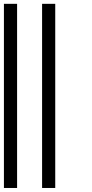

<svg xmlns="http://www.w3.org/2000/svg" viewBox="-68 -772 470 983"><path d="M-47.9 190.4H19.5V-752.4H-47.9ZM147.5 190.4H214.8V-752.4H147.5Z"/></svg>

Font: SG Kara SemiBold
Style: Regular
Weight: 400
Designer: Damoon Khanjanzadeh
Version: Version 1.000